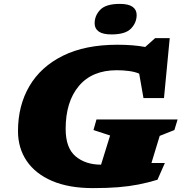

<svg xmlns="http://www.w3.org/2000/svg" viewBox="-20 -952 940 987"><path d="M789.5 -28Q740 -13 691.5 -3.5Q643 6 587 10.5Q531 15 458 15Q333.5 15 247.5 -22Q161.5 -59 117 -125Q72.5 -191 72.5 -278Q72.5 -409 131 -509Q189.5 -609 303.5 -665.5Q417.5 -722 583.5 -722Q665 -722 726.5 -710.5L777.5 -756H852.5L823 -448H717.5L695.5 -573.5Q673 -583 642.8 -587Q612.5 -591 580.5 -591Q453.5 -591 385.5 -510Q317.5 -429 317.5 -289.5Q317.5 -191.5 368.5 -148.5Q419.5 -105.5 499.5 -105.5L546 -255.5L460.5 -283.5L476 -338H893L876.5 -283.5L801 -253.5L758.5 -114H827.5ZM553 -775Q508.5 -775 487.5 -790Q466.5 -805 466.5 -832Q466.5 -872 495.5 -902Q524.5 -932 596 -932Q640.5 -932 661.5 -917Q682.5 -902 682.5 -875Q682.5 -835.5 653.5 -805.2Q624.5 -775 553 -775Z"/></svg>

Font: Newsreader 6pt ExtraBold
Style: Italic
Weight: 800
Italic angle: -17°
Designer: Hugues Gentile
Foundry: Production Type
Version: Version 1.003; ttfautohint (v1.8.3)